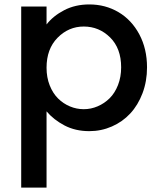

<svg xmlns="http://www.w3.org/2000/svg" viewBox="-20 -580 718 862"><path d="M189 -470.2Q218.3 -508.3 268.1 -534.2Q317.9 -560.1 380.9 -560.1Q453.1 -560.1 512 -525.4Q570.8 -490.7 605.5 -425.8Q640.1 -360.8 640.1 -277.8Q640.1 -215.3 619.9 -161.6Q599.6 -107.9 564.9 -70.6Q530.3 -33.2 482.4 -12.2Q434.6 8.8 380.9 8.8Q318.4 8.8 269.5 -16.8Q220.7 -42.5 189 -80.1V262.2H75.2V-550.8H189ZM523.9 -277.8Q523.9 -362.8 474.4 -411.9Q424.8 -460.9 356 -460.9Q288.1 -460.9 238.5 -410.6Q189 -360.4 189 -275.9Q189 -232.4 203.1 -196.8Q217.3 -161.1 240.7 -137.9Q264.2 -114.7 293.9 -102.3Q323.7 -89.8 356 -89.8Q388.7 -89.8 418.7 -102.8Q448.7 -115.7 472.2 -138.9Q495.6 -162.1 509.8 -198.2Q523.9 -234.4 523.9 -277.8Z"/></svg>

Font: SVN-Poppins Medium
Style: Regular
Weight: 500
Designer: Ninad Kale (Devanagari), Jonny Pinhorn (Latin)
Foundry: Indian Type Foundry
Version: Version 3.002 2017